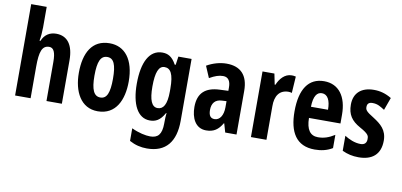

<svg xmlns="http://www.w3.org/2000/svg" viewBox="-86 -1047 3296 1573"><g transform="rotate(10 1561.5 -260.0)"><path d="M189 -589V-760H60V0H189V-264C189 -386 207 -441 267 -441C304 -441 321 -405 321 -325V0H449V-362C449 -486 400 -557 305 -557C249 -557 208 -529 187 -477H179C185 -507 189 -556 189 -589Z M957 -274C957 -457 876 -556 750 -556C604 -556 542 -440 542 -274C542 -120 606 10 748 10C900 10 957 -123 957 -274ZM672 -273C672 -391 695 -442 750 -442C804 -442 826 -391 826 -274C826 -157 804 -105 750 -105C696 -105 672 -158 672 -273Z M1188 -556C1082 -556 1025 -450 1025 -269C1025 -98 1080 10 1182 10C1228 10 1267 -7 1303 -73H1307C1304 -51 1303 -22 1303 5V12C1303 107 1270 138 1207 138C1170 138 1111 126 1052 98V203C1100 229 1146 240 1198 240C1356 240 1432 142 1432 -31V-546H1322L1312 -476H1304C1270 -539 1233 -556 1188 -556ZM1226 -442C1276 -442 1303 -399 1303 -276V-253C1303 -142 1274 -101 1227 -101C1178 -101 1155 -156 1155 -268C1155 -387 1178 -442 1226 -442Z M1722 -558C1667 -558 1608 -541 1558 -512L1599 -416C1645 -442 1677 -453 1712 -453C1755 -453 1774 -421 1774 -370V-341L1702 -338C1585 -333 1523 -279 1523 -163C1523 -74 1559 10 1650 10C1714 10 1751 -17 1784 -73H1787L1808 0H1902V-363C1902 -494 1838 -558 1722 -558ZM1736 -253 1774 -255V-204C1774 -136 1745 -93 1702 -93C1670 -93 1653 -113 1653 -161C1653 -216 1680 -251 1736 -253Z M2263 -556C2206 -556 2166 -508 2145 -457H2139L2121 -546H2022V0H2151V-279C2150 -364 2185 -419 2262 -419C2265 -419 2281 -418 2289 -414L2298 -552C2282 -556 2271 -556 2263 -556Z M2534 -555C2405 -555 2337 -455 2337 -270C2337 -98 2399 10 2553 10C2607 10 2656 -1 2700 -28V-138C2651 -107 2610 -94 2562 -94C2498 -94 2464 -140 2463 -237H2725V-310C2725 -460 2657 -555 2534 -555ZM2533 -455C2581 -455 2605 -407 2605 -330H2463C2465 -421 2493 -455 2533 -455Z M3099 -160C3099 -249 3046 -291 2985 -330C2917 -371 2911 -384 2911 -408C2911 -434 2925 -448 2955 -448C2999 -448 3023 -430 3057 -409L3095 -514C3045 -544 2999 -556 2948 -556C2843 -556 2782 -500 2782 -405C2782 -322 2815 -274 2889 -233C2968 -190 2966 -173 2966 -149C2966 -118 2949 -100 2916 -100C2866 -100 2818 -122 2782 -145V-20C2825 0 2867 10 2918 10C3029 10 3099 -43 3099 -160Z"/></g></svg>

Font: Noto Sans Gurmukhi ExtraCondensed
Style: Bold
Weight: 700
Width: 2
Designer: Jelle Bosma - Monotype Design Team
Foundry: Monotype Imaging Inc.
Version: Version 2.004